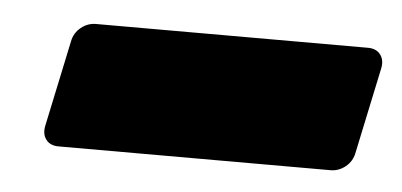

<svg xmlns="http://www.w3.org/2000/svg" viewBox="-27 -785 482 230"><g transform="rotate(5 213.5 -670.0)"><path d="M49 -595Q39 -595 34 -601.5Q29 -608 31 -618L53 -722Q55 -732 63 -738.5Q71 -745 81 -745H408Q418 -745 423 -738.5Q428 -732 426 -722L404 -618Q402 -608 394 -601.5Q386 -595 376 -595Z"/></g></svg>

Font: Rubik Light Black
Style: Italic
Weight: 900
Italic angle: -12°
Version: Version 2.104